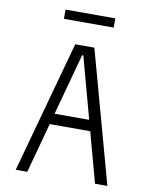

<svg xmlns="http://www.w3.org/2000/svg" viewBox="-104 -1070 908 1147"><g transform="rotate(10 350.0 -497.0)"><path d="M72 0 292 -800H408L628 0H553L351 -743H344L142 0ZM194 -304V-370H509V-304ZM199 -938V-994H501V-938Z"/></g></svg>

Font: Martian Mono SemiExpanded ExtraLight
Style: Regular
Weight: 250
Monospace: yes
Version: Version 0.930